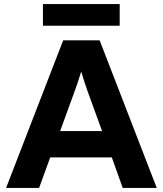

<svg xmlns="http://www.w3.org/2000/svg" viewBox="-20 -928 804 948"><path d="M10 0 292 -729H472L754 0H586L532 -151H228L173 0ZM348 -476 277 -281H484L413 -476Q398 -517 381 -575Q372 -545 364 -521.5Q356 -498 348 -476ZM192 -801V-908H571V-801Z"/></svg>

Font: BDO Grotesk
Style: Bold
Weight: 700
Designer: Deni Anggara
Foundry: Lokal Container
Version: Version 2.000